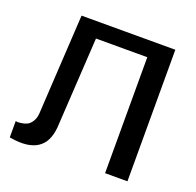

<svg xmlns="http://www.w3.org/2000/svg" viewBox="-123 -833 978 960"><g transform="rotate(20 365.5 -352.5)"><path d="M152 -703H651V-3H532V-620H259L230 -137Q217 24 30 -7Q25 -8 23 -8V-95Q27 -94 33 -93.5Q39 -93 55.5 -95.5Q72 -98 84.5 -104.5Q97 -111 108 -128Q119 -145 121 -170Z"/></g></svg>

Font: Kanit Cyrillic
Style: Regular
Weight: 400
Designer: Katatrad Team, Sasha Pavljenko
Foundry: CadsonDemak, Pavljenko + Design
Version: Version 1.002;Fontself Maker 3.5.7